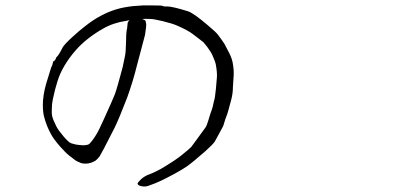

<svg xmlns="http://www.w3.org/2000/svg" viewBox="-20 -678 1540 704"><path d="M455.1 -603.5Q449.2 -603.5 443.4 -601.6Q395.5 -594.7 358.4 -573.2Q332 -558.6 305.2 -538.1Q278.3 -517.6 255.9 -491.7Q233.4 -465.8 216.3 -437Q199.2 -408.2 190.4 -378.9Q181.6 -351.6 173.8 -314.5Q169.9 -295.9 169.9 -277.3Q168.9 -261.7 171.9 -250Q174.8 -238.3 186.5 -214.8Q192.4 -202.1 213.9 -176.8Q225.6 -163.1 235.4 -155.3H236.3Q240.2 -152.3 249 -150.4Q257.8 -147.5 269.5 -146.5Q289.1 -144.5 291 -145.5Q302.7 -146.5 307.6 -150.4Q319.3 -162.1 333 -184.6Q341.8 -198.2 362.3 -244.1Q395.5 -317.4 401.4 -333Q410.2 -357.4 429.7 -431.6L438.5 -473.6Q441.4 -486.3 442.4 -531.2Q442.4 -560.5 446.3 -575.2V-576.2Q447.3 -581.1 448.2 -594.7Q449.2 -598.6 454.1 -602.5Q454.1 -603.5 455.1 -603.5ZM511.7 -549.8Q493.2 -481.4 481.4 -435.5Q467.8 -379.9 446.3 -320.3Q417 -244.1 400.4 -210Q382.8 -175.8 361.3 -133.8Q346.7 -107.4 345.7 -105.5Q338.9 -95.7 330.1 -88.9Q323.2 -84 309.6 -80.1Q296.9 -77.1 290 -78.1Q285.2 -78.1 277.3 -80.1Q264.6 -85 256.8 -89.8Q228.5 -110.4 217.8 -122.1Q183.6 -157.2 168.9 -182.6Q150.4 -214.8 140.6 -253.9Q135.7 -277.3 137.7 -309.6Q139.6 -331.1 144 -350.6Q148.4 -370.1 155.3 -390.6Q168 -432.6 168.9 -433.6Q170.9 -436.5 171.9 -440.4Q172.9 -444.3 173.8 -447.3Q174.8 -452.1 175.8 -453.1Q179.7 -454.1 182.6 -459Q182.6 -459 184.6 -462.9Q185.5 -467.8 188.5 -469.7Q191.4 -473.6 194.3 -476.6Q198.2 -482.4 200.2 -486.3L205.1 -495.1Q207 -499 209 -502.9Q215.8 -515.6 247.1 -543.9Q269.5 -564.5 291 -581.1Q320.3 -604.5 348.6 -619.6Q377 -634.8 405.8 -643.6Q434.6 -652.3 470.2 -655.8Q505.9 -659.2 533.2 -658.2Q575.2 -658.2 577.1 -656.2Q578.1 -654.3 585.9 -654.3H593.8Q612.3 -654.3 668.9 -636.7Q688.5 -630.9 740.2 -586.9Q771.5 -560.5 778.3 -551.8Q793 -532.2 802.7 -517.6Q804.7 -513.7 815.4 -493.2Q829.1 -468.8 833 -449.2Q837.9 -421.9 836.9 -403.3Q835 -373 834 -358.4Q834 -335.9 828.1 -313.5Q825.2 -300.8 818.4 -277.3Q814.5 -260.7 806.6 -242.2Q802.7 -230.5 800.8 -223.6Q799.8 -216.8 790 -200.2Q783.2 -188.5 777.3 -176.8Q768.6 -161.1 767.6 -159.2Q761.7 -149.4 733.4 -124Q686.5 -83 666 -68.4Q638.7 -49.8 585 -22.5Q565.4 -12.7 549.8 -6.3Q534.2 0 522.5 3.9Q509.8 7.8 495.1 3.9Q485.4 1 484.4 -4.9Q484.4 -7.8 494.1 -17.6Q502.9 -27.3 518.6 -35.2Q547.9 -46.9 550.8 -48.8Q571.3 -58.6 593.8 -73.2Q621.1 -89.8 641.6 -105.5Q676.8 -133.8 681.6 -139.6L732.4 -209Q738.3 -216.8 743.2 -234.4Q749 -253.9 751 -259.8Q756.8 -275.4 759.8 -286.1Q765.6 -313.5 766.6 -314.5Q767.6 -316.4 771.5 -350.6Q774.4 -382.8 775.4 -395.5Q776.4 -413.1 771.5 -440.4Q769.5 -452.1 758.8 -475.6Q754.9 -484.4 750 -491.2Q739.3 -506.8 739.3 -506.8L725.6 -523.4L687.5 -552.7Q669.9 -566.4 629.9 -584Q612.3 -591.8 576.2 -600.6Q543 -608.4 532.2 -608.4Q510.7 -609.4 501 -608.4Q510.7 -605.5 513.7 -601.6Q514.6 -598.6 515.6 -591.8Q516.6 -589.8 515.6 -578.1Z"/></svg>

Font: ToneOZ-YinPZ-Tsuipita-TC
Style: Regular
Weight: 400
Designer: ÂÆ£ÂøóÂáåJeffrey Xuan(jeffreyx@gmail.com, ToneOZ.com) ÈòøÂù§(cjkFonts)
Foundry: ToneOZ
Version: Version 0.24071